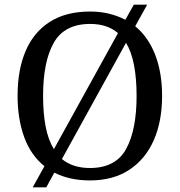

<svg xmlns="http://www.w3.org/2000/svg" viewBox="-20 -757 765 816"><path d="M168.9 -50.8Q111.3 -96.7 83 -173.8Q54.7 -251 54.7 -350.6Q54.7 -459 88.4 -539.1Q122.1 -619.1 190.9 -663.6Q259.8 -708 363.3 -708Q406.2 -708 443.8 -698.7Q481.4 -689.5 512.7 -672.9L548.8 -737.3H605.5L554.7 -645.5Q610.4 -599.6 639.6 -523.9Q668.9 -448.2 668.9 -349.6Q668.9 -241.2 633.3 -160.6Q597.7 -80.1 529.3 -35.2Q460.9 9.8 362.3 9.8Q275.4 9.8 210.9 -23.4L176.8 39.1H119.1ZM362.3 -43Q471.7 -43 516.1 -124Q560.5 -205.1 560.5 -349.6Q560.5 -421.9 549.8 -479Q539.1 -536.1 515.6 -575.2L243.2 -81.1Q289.1 -43 362.3 -43ZM481.4 -616.2Q436.5 -655.3 363.3 -655.3Q253.9 -655.3 208.5 -575.2Q163.1 -495.1 163.1 -349.6Q163.1 -276.4 173.8 -219.7Q184.6 -163.1 209 -123Z"/></svg>

Font: Noto Serif Todhri
Style: Regular
Weight: 400
Designer: Mikhail Merkuryev
Version: Version 1.000; ttfautohint (v1.8.4.7-5d5b)